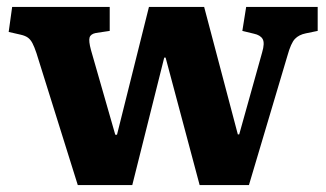

<svg xmlns="http://www.w3.org/2000/svg" viewBox="-20 -533 939 553"><path d="M204 0 85 -380Q79 -398 73.5 -408.5Q68 -419 60.5 -424.5Q53 -430 40 -433L5 -441L15 -513H296V-444L256 -438Q241 -435 238 -425Q235 -415 242 -389L312 -145H317L409 -513H568L665 -146H669L735 -382Q743 -409 736.5 -420.5Q730 -432 711 -436L678 -444L689 -513H895V-444L861 -437Q841 -433 829.5 -421Q818 -409 808 -373L697 0H555L457 -367H453L361 0Z"/></svg>

Font: Literata 18pt
Style: Bold
Weight: 700
Designer: Latin by Veronika Burian and Jose Scaglione. Greek by Irene Vlachou. Cyrillic by Vera Evstafieva.
Foundry: TypeTogether
Version: Version 3.103;gftools[0.9.29]